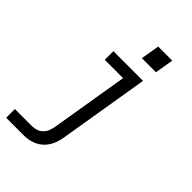

<svg xmlns="http://www.w3.org/2000/svg" viewBox="-274 -831 1148 1148"><g transform="rotate(45 300.0 -257.0)"><path d="M12 215V141H158Q176 141 194 135Q212 129 226 115Q240 101 247 83.5Q254 66 257 48L339 -447H184V-520H435L339 60Q335 81 328 101.5Q321 122 309 141Q297 160 279.5 175Q262 190 241.5 199Q221 208 200 211.5Q179 215 158 215ZM334 -611 354 -729H473L453 -611Z"/></g></svg>

Font: Iosevka SS04 Extended
Style: Italic
Weight: 400
Width: 7
Italic angle: -9°
Monospace: yes
Designer: Belleve Invis
Foundry: Belleve Invis
Version: Version 19.0.0; ttfautohint (v1.8.4)